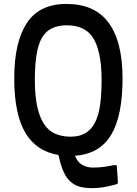

<svg xmlns="http://www.w3.org/2000/svg" viewBox="-20 -787 707 993"><path d="M323.2 -766.6Q466.3 -766.6 537.6 -674.8Q613.8 -577.1 613.8 -382.1Q613.8 -187 554.4 -88.9Q495.1 9.3 367.7 18.6Q382.3 53.7 407 66.7Q431.6 79.6 458.5 79.6Q502 79.6 535.9 73Q569.8 66.4 576.7 66.4Q583.5 66.4 584.5 74.7L589.8 156.2Q588.9 162.1 586.7 163.8Q584.5 165.5 567.4 169.9Q507.8 186 457.8 186Q407.7 186 379.6 174.3Q351.6 162.6 333 140.6Q301.8 104.5 282.2 14.6Q168.5 -4.4 111.1 -100.3Q53.7 -196.3 53.7 -382.6Q53.7 -568.8 118.7 -667.7Q183.6 -766.6 323.2 -766.6ZM456.5 -598.6Q414.6 -656.2 324.2 -656.2Q232.4 -656.2 195.3 -588.9Q160.2 -525.4 160.2 -374Q160.2 -142.6 264.6 -95.7Q299.8 -80.1 345.2 -80.1Q390.6 -80.1 421.1 -97.9Q451.7 -115.7 470.5 -151.6Q489.3 -187.5 497.3 -241.2Q505.4 -294.9 505.4 -374.3Q505.4 -453.6 492.7 -509.8Q480 -565.9 456.5 -598.6Z"/></svg>

Font: Wellfleet
Style: Regular
Weight: 400
Designer: Riccardo De Franceschi
Foundry: Riccardo De Franceschi
Version: Version 1.002